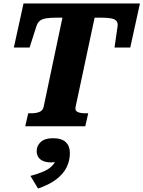

<svg xmlns="http://www.w3.org/2000/svg" viewBox="-20 -730 829 1110"><path d="M232 -111 341 -628H311Q271 -628 246.5 -624Q222 -620 209.5 -609Q197 -598 191 -580L151 -455H60L116 -710H789L733 -455H642L660 -580Q662 -598 653 -609Q644 -620 621 -624Q598 -628 558 -628H527L417 -112Q412 -90 429 -82.5Q446 -75 473 -75H490L473 0H126L143 -75H160Q187 -75 207 -82.5Q227 -90 232 -111ZM200 360 156 287Q201 275 231.5 261.5Q262 248 280 230Q298 212 305 187Q308 183 311 183Q314 183 317 186Q320 189 320 194Q312 201 301 205Q290 209 276 209Q235 209 213.5 191.5Q192 174 192 144Q192 112 216 90.5Q240 69 286 69Q337 69 360.5 92Q384 115 384 154Q384 200 364.5 238.5Q345 277 304.5 307.5Q264 338 200 360Z"/></svg>

Font: Roboto Serif 20pt
Style: Bold Italic
Weight: 700
Italic angle: -10°
Version: Version 1.007